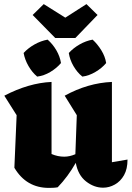

<svg xmlns="http://www.w3.org/2000/svg" viewBox="-20 -904 641 935"><path d="M50 -87 61 -343 1 -438Q120 -500 231 -505V-154Q261 -141 293 -141Q319 -141 347 -153L354 -343L295 -438Q408 -500 525 -505V-114L601 -127Q601 -81 584 -51Q567 -21 539.5 -5.5Q512 10 482 10Q438 10 399 -20.5Q360 -51 349 -111Q311 -44 261 8Q250 10 239 10.5Q228 11 218 11Q108 11 50 -87ZM401 -884 455 -831 347 -719H249L139 -831L193 -884L298 -818ZM212 -711Q237 -689 254.5 -659Q272 -629 277 -597Q256 -572 225 -553.5Q194 -535 161 -531Q137 -551 119 -582Q101 -613 95 -646Q117 -670 148 -687.5Q179 -705 212 -711ZM431 -711Q455 -689 473.5 -659Q492 -629 497 -597Q476 -572 444.5 -553.5Q413 -535 381 -531Q356 -551 338 -582Q320 -613 315 -646Q337 -670 367.5 -687.5Q398 -705 431 -711Z"/></svg>

Font: Piazzolla ExtraBold
Style: Regular
Weight: 800
Designer: Juan Pablo del Peral
Foundry: Huerta Tipografica
Version: Version 1.330